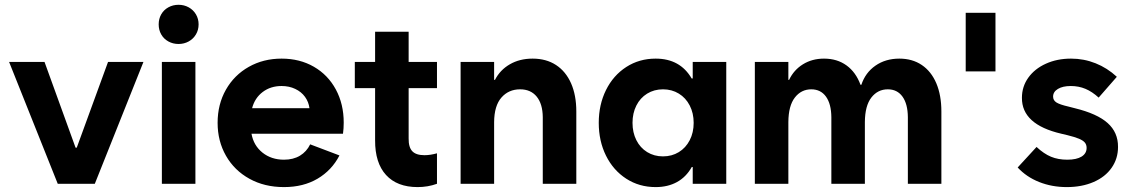

<svg xmlns="http://www.w3.org/2000/svg" viewBox="-20 -760 4677 794"><path d="M17.6 -503.9H164.1L292.5 -149.4H297.4L426.8 -503.9H573.2L372.1 0H218.8Z M649.4 -503.9H788.1V0H649.4ZM636.2 -659.2Q636.2 -682.1 646.7 -700.7Q657.2 -719.2 676.3 -729.7Q695.3 -740.2 718.3 -740.2Q741.2 -740.2 760.3 -729.7Q779.3 -719.2 790.3 -700.7Q801.3 -682.1 801.3 -659.2Q801.3 -636.2 790.3 -617.7Q779.3 -599.1 760.3 -588.6Q741.2 -578.1 718.3 -578.1Q695.3 -578.1 676.3 -588.6Q657.2 -599.1 646.7 -617.7Q636.2 -636.2 636.2 -659.2Z M879.9 -252Q879.9 -328.6 914.3 -389.2Q948.7 -449.7 1009 -483.6Q1069.3 -517.6 1144.5 -517.6Q1219.7 -517.6 1278.1 -483.9Q1336.4 -450.2 1368.9 -389.9Q1401.4 -329.6 1401.4 -252.9Q1401.4 -229 1398.4 -207H1020Q1028.8 -158.2 1065.4 -128.9Q1102.1 -99.6 1154.3 -99.6Q1192.9 -99.6 1220.5 -116.2Q1248 -132.8 1262.7 -163.1L1383.8 -117.2Q1352.1 -55.7 1293.2 -21Q1234.4 13.7 1154.3 13.7Q1073.7 13.7 1011.5 -20.8Q949.2 -55.2 914.6 -115.7Q879.9 -176.3 879.9 -252ZM1259.8 -312.5Q1256.3 -338.9 1241.2 -359.6Q1226.1 -380.4 1200.9 -392.3Q1175.8 -404.3 1144.5 -404.3Q1099.1 -404.3 1066.4 -379.6Q1033.7 -355 1022.5 -312.5Z M1447.3 -503.9H1531.2V-628.9H1669.9V-503.9H1787.1V-395.5H1669.9V-187.5Q1669.4 -150.9 1685.1 -134.5Q1700.7 -118.2 1735.4 -118.2Q1759.3 -118.2 1787.1 -126V0Q1749.5 13.7 1707 13.7Q1622.1 13.7 1576.4 -36.4Q1530.8 -86.4 1531.2 -179.7V-395.5H1447.3Z M1884.8 -503.9H2023.4V-429.7H2026.9Q2047.9 -470.7 2088.4 -494.1Q2128.9 -517.6 2182.6 -517.6Q2238.8 -517.6 2279.3 -491.2Q2319.8 -464.8 2341.6 -415.5Q2363.3 -366.2 2363.3 -298.8V0H2224.6V-275.4Q2224.1 -330.1 2199.5 -360.4Q2174.8 -390.6 2130.9 -390.6Q2083.5 -390.6 2053.7 -356.7Q2023.9 -322.8 2023.4 -254.9V0H1884.8Z M2848.6 -252Q2848.6 -292 2832.3 -323.7Q2815.9 -355.5 2787.1 -373Q2758.3 -390.6 2721.7 -390.6Q2685.1 -390.6 2656.2 -372.8Q2627.4 -355 2611.6 -323.5Q2595.7 -292 2595.7 -252Q2595.7 -211.9 2611.6 -180.4Q2627.4 -148.9 2656.2 -131.1Q2685.1 -113.3 2721.7 -113.3Q2758.3 -113.3 2787.1 -130.9Q2815.9 -148.4 2832.3 -180.2Q2848.6 -211.9 2848.6 -252ZM2844.7 0V-69.3H2840.8Q2817.4 -27.8 2779.5 -7.1Q2741.7 13.7 2691.4 13.7Q2623.5 13.7 2569.8 -21Q2516.1 -55.7 2486.1 -116.2Q2456.1 -176.8 2456.1 -252Q2456.1 -327.1 2486.1 -387.7Q2516.1 -448.2 2569.8 -482.9Q2623.5 -517.6 2691.4 -517.6Q2792.5 -517.6 2840.3 -435.5H2844.7V-503.9H2983.4V0Z M3101.6 -503.9H3240.2V-429.7H3243.2Q3262.7 -470.7 3300.5 -494.1Q3338.4 -517.6 3387.7 -517.6Q3441.9 -517.6 3480.7 -489.5Q3519.5 -461.4 3538.6 -409.2H3542Q3558.6 -459.5 3600.3 -488.5Q3642.1 -517.6 3699.2 -517.6Q3752.9 -517.6 3792 -491.2Q3831.1 -464.8 3852.1 -415.5Q3873 -366.2 3873 -298.8V0H3734.4V-275.4Q3733.9 -330.1 3712.2 -360.4Q3690.4 -390.6 3651.4 -390.6Q3609.9 -390.6 3583.5 -356.7Q3557.1 -322.8 3556.6 -255.4V0H3418V-275.4Q3417.5 -330.1 3395.8 -360.4Q3374 -390.6 3335 -390.6Q3293.5 -390.6 3267.1 -356.7Q3240.7 -322.8 3240.2 -255.4V0H3101.6Z M3973.6 -707H4096.7V-464.8H3973.6Z M4188.5 -67.4 4266.6 -152.3Q4296.9 -124 4326.4 -111.8Q4356 -99.6 4393.6 -99.6Q4432.1 -99.6 4452.9 -112.5Q4473.6 -125.5 4473.6 -148.4Q4473.6 -161.6 4466.3 -170.4Q4459 -179.2 4442.1 -186.3Q4425.3 -193.4 4393.6 -201.2L4369.1 -207Q4205.1 -245.1 4206.1 -355.5Q4206.1 -401.9 4232.4 -438.7Q4258.8 -475.6 4305.2 -496.6Q4351.6 -517.6 4409.2 -517.6Q4462.4 -517.6 4510.7 -498.3Q4559.1 -479 4598.6 -442.4L4523.4 -356.4Q4496.6 -380.9 4468.8 -392.6Q4440.9 -404.3 4408.2 -404.3Q4375 -404.3 4355 -392.3Q4335 -380.4 4335 -360.4Q4335 -345.2 4348.6 -336.4Q4362.3 -327.6 4398.4 -319.3L4424.8 -312.5Q4517.1 -290 4560.5 -251.2Q4604 -212.4 4603.5 -152.3Q4603.5 -104 4577.1 -66.2Q4550.8 -28.3 4502.4 -7.3Q4454.1 13.7 4391.6 13.7Q4330.1 13.7 4277.3 -7.3Q4224.6 -28.3 4188.5 -67.4Z"/></svg>

Font: Wanted Sans
Style: Bold
Weight: 700
Designer: Original Design by Kil Hyung-jin and Kang Hanbin, Wanted Lab, Inc; Hangeul from Source Han Sans by Jang Soo-young and Ka
Foundry: Wanted Lab, Inc.
Version: Version 1.000